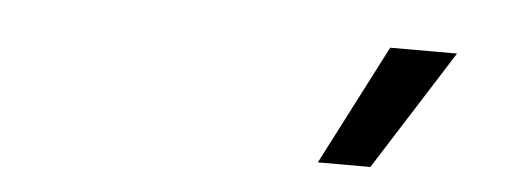

<svg xmlns="http://www.w3.org/2000/svg" viewBox="-28 -832 705 266"><g transform="rotate(5 325.0 -698.5)"><path d="M420 -615 506 -782H599L493 -615Z"/></g></svg>

Font: Azeret Mono Light
Style: Regular
Weight: 300
Designer: Martin Vácha
Foundry: Displaay
Version: Version 1.002